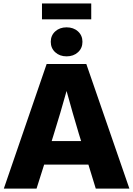

<svg xmlns="http://www.w3.org/2000/svg" viewBox="-20 -1101 778 1121"><path d="M2.4 0 252.4 -727.5H483.9L735.4 0H539.1L496.1 -140.1H237.8L193.4 0ZM281.7 -277.3H453.6L440.4 -319.8Q422.4 -380.9 404.5 -441.9Q386.7 -502.9 368.7 -569.8Q350.1 -502.9 332 -441.9Q314 -380.9 294.9 -319.8ZM512.7 -1080.6V-988.3H225.1V-1080.6ZM368.7 -772Q328.6 -772 302.5 -795.9Q276.4 -819.8 276.4 -856.9Q276.4 -894 302.5 -917.7Q328.6 -941.4 368.7 -941.4Q409.2 -941.4 435.3 -917.7Q461.4 -894 461.4 -856.9Q461.4 -819.8 435.3 -795.9Q409.2 -772 368.7 -772Z"/></svg>

Font: Inter Display ExtraBold
Style: Regular
Weight: 800
Designer: Rasmus Andersson
Foundry: rsms
Version: Version 4.000;git-a52131595